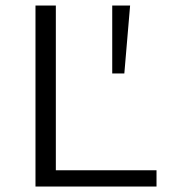

<svg xmlns="http://www.w3.org/2000/svg" viewBox="-20 -678 613 698"><path d="M549 -59V0H109V-658H183V-59ZM432 -411H388V-658H453Z"/></svg>

Font: Ysabeau SC
Style: Regular
Weight: 400
Designer: Christian Thalmann (Catharsis Fonts)
Version: Version 0.003